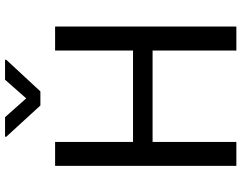

<svg xmlns="http://www.w3.org/2000/svg" viewBox="-117 -830 947 753"><g transform="rotate(-90 356.5 -453.5)"><path d="M628.9 0H534.7V-328.6H176.3V0H82.5V-710.9H176.3V-405.3H534.7V-710.9H628.9ZM347.2 -824.2 420.4 -907.2H498.5V-902.3L374.5 -768.6H319.3L196.8 -902.3V-907.2H273.4Z"/></g></svg>

Font: Roboto
Style: Regular
Weight: 400
Designer: Google
Version: Version 2.001047; 2015